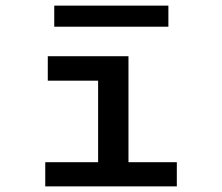

<svg xmlns="http://www.w3.org/2000/svg" viewBox="-20 -663 790 683"><path d="M141 0V-86H329V-376H150V-463H437V-86H609V0ZM173 -568V-643H579V-568Z"/></svg>

Font: Inconsolata ExtraExpanded SemiBold
Style: Regular
Weight: 600
Width: 8
Monospace: yes
Designer: Raph Levien, Cyreal, Brenton Simpson
Foundry: Raph Levien, Cyreal, Google
Version: Version 3.001; ttfautohint (v1.8.2.53-6de2)